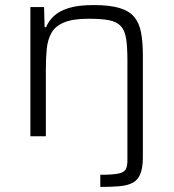

<svg xmlns="http://www.w3.org/2000/svg" viewBox="-20 -538 685 758"><path d="M376 200V152Q426 152 448.5 147Q471 142 477 129.5Q483 117 483 96V-301Q483 -355 477.5 -387.5Q472 -420 455.5 -436.5Q439 -453 409 -458.5Q379 -464 329 -464Q268 -464 233 -449.5Q198 -435 183 -408Q168 -381 164.5 -344Q161 -307 161 -263V0H100V-510H154L156 -431H162Q172 -455 192.5 -474.5Q213 -494 250.5 -506Q288 -518 350 -518Q413 -518 451.5 -506.5Q490 -495 510 -471Q530 -447 537 -409Q544 -371 544 -319V82Q544 123 534.5 147.5Q525 172 505 183Q485 194 453.5 197Q422 200 376 200Z"/></svg>

Font: Saira SemiExpanded Light
Style: Regular
Weight: 300
Width: 6
Designer: Hector Gatti with collaboration of the Omnibus-Type team
Foundry: Omnibus-Type
Version: Version 1.101